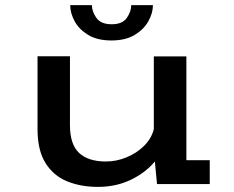

<svg xmlns="http://www.w3.org/2000/svg" viewBox="-20 -721 915 752"><path d="M363.5 11Q296 11 242.5 -11Q189 -33 158 -82.8Q127 -132.5 127 -215.5V-500.5H254V-231Q254 -155.5 289.8 -122Q325.5 -88.5 395 -88.5Q436.5 -88.5 476.2 -105Q516 -121.5 544.8 -150.2Q573.5 -179 582.5 -215.5V-500H710V-93.5H801.5V0H595L586.5 -88.5Q550 -44.5 492.2 -16.8Q434.5 11 363.5 11ZM416.5 -562.5Q361 -562.5 325.2 -584.2Q289.5 -606 272.2 -638Q255 -670 255 -701H340Q340 -676 357.5 -651Q375 -626 417.5 -626Q459.5 -626 476.8 -651Q494 -676 494 -701H579Q579 -670 561.2 -638Q543.5 -606 507.5 -584.2Q471.5 -562.5 416.5 -562.5Z"/></svg>

Font: Trispace SemiExpanded Medium
Style: Regular
Weight: 500
Width: 6
Designer: Tyler Finck
Foundry: Etcetera Type Company
Version: Version 1.210; ttfautohint (v1.8.3)